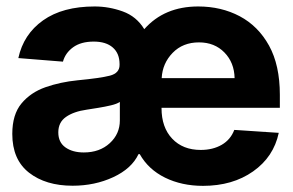

<svg xmlns="http://www.w3.org/2000/svg" viewBox="-20 -573 919 603"><path d="M208 10.3Q123.5 10.3 71 -30.8Q18.6 -71.8 18.6 -152.3Q18.6 -213.4 47.4 -248Q76.2 -282.7 122.8 -299.1Q169.4 -315.4 223.6 -320.8Q294.9 -327.6 325.2 -335.4Q355.5 -343.3 355.5 -369.1V-371.6Q355.5 -405.3 334.2 -423.8Q313 -442.4 274.4 -442.4Q234.4 -442.4 209.7 -424.6Q185.1 -406.7 177.7 -379.4L37.6 -390.6Q53.7 -465.3 115.2 -509Q176.8 -552.7 277.3 -552.7Q322.3 -552.7 365.5 -537.1Q408.7 -521.5 433.1 -481.4Q496.1 -552.7 602.5 -552.7Q674.8 -552.7 732.9 -522Q791 -491.2 825 -429.7Q858.9 -368.2 858.9 -275.4V-234.4H487.3V-233.4Q487.3 -172.9 520.8 -137.5Q554.2 -102.1 610.4 -102.1Q648.4 -102.1 676.3 -118.2Q704.1 -134.3 715.8 -165L855.5 -155.8Q839.4 -80.1 774.9 -34.7Q710.4 10.7 617.7 10.7Q550.8 10.7 498.3 -15.1Q445.8 -41 418.9 -88.9H415Q393.6 -43.5 335.7 -16.6Q277.8 10.3 208 10.3ZM605 -439.9Q554.2 -439.9 522.2 -407Q490.2 -374 487.8 -327.6H716.8Q715.8 -376.5 684.8 -408.2Q653.8 -439.9 605 -439.9ZM243.2 -94.2Q293 -94.2 324.7 -123.3Q356.4 -152.3 356.4 -194.8V-252.9Q347.2 -246.6 328.6 -242.2Q310.1 -237.8 289.1 -234.4Q268.1 -231 252 -228.5Q211.4 -222.7 187.3 -205.8Q163.1 -189 163.1 -157.2Q163.1 -126 185.5 -110.1Q208 -94.2 243.2 -94.2Z"/></svg>

Font: Inter Tight
Style: Bold
Weight: 700
Designer: Rasmus Andersson
Foundry: rsms
Version: Version 3.004; ttfautohint (v1.8.4.7-5d5b)